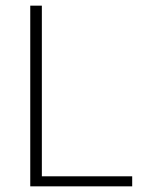

<svg xmlns="http://www.w3.org/2000/svg" viewBox="-20 -659 521 679"><path d="M128 -639V0H87V-639ZM106 0V-35.5H447.5V0Z"/></svg>

Font: Anek Malayalam Medium ExtraLight
Style: Regular
Weight: 250
Version: Version 1.003